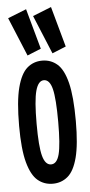

<svg xmlns="http://www.w3.org/2000/svg" viewBox="-51 -713 353 752"><g transform="rotate(-5 125.0 -337.0)"><path d="M126 8Q92 8 67 -13Q42 -34 28 -85.5Q14 -137 14 -229Q14 -326 28 -379.5Q42 -433 67 -454.5Q92 -476 126 -476Q160 -476 185 -454.5Q210 -433 223.5 -379.5Q237 -326 237 -229Q237 -137 223.5 -85.5Q210 -34 185 -13Q160 8 126 8ZM126 -68Q149 -68 158.5 -105Q168 -142 168 -231Q168 -323 158.5 -361Q149 -399 126 -399Q104 -399 93.5 -361Q83 -323 83 -231Q83 -142 93 -105Q103 -68 126 -68ZM71 -501 8 -653 81 -682 125 -523ZM169 -501 106 -653 179 -682 223 -523Z"/></g></svg>

Font: Inconsolata UltraCondensed Bold
Style: Regular
Weight: 700
Width: 1
Monospace: yes
Designer: Raph Levien, Cyreal, Brenton Simpson
Foundry: Raph Levien, Cyreal, Google
Version: Version 3.001; ttfautohint (v1.8.2.53-6de2)